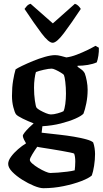

<svg xmlns="http://www.w3.org/2000/svg" viewBox="-20 -790 540 1010"><path d="M208 200Q189 200 158.5 187.5Q128 175 97 155.5Q66 136 44.5 114Q23 92 23 72Q23 55 38 34.5Q53 14 75 -5Q97 -24 117 -36Q112 -44 106.5 -55Q101 -66 100 -75Q100 -81 109.5 -93Q119 -105 132 -118Q145 -131 157 -141Q128 -152 99.5 -166Q71 -180 64 -189Q57 -199 50 -226.5Q43 -254 43 -286Q43 -331 49 -366.5Q55 -402 62 -425Q72 -432 97 -444Q122 -456 153.5 -469Q185 -482 216.5 -491Q248 -500 270 -500Q284 -500 301 -495.5Q318 -491 329 -488Q354 -491 384 -502.5Q414 -514 440.5 -527Q467 -540 482 -549L500 -539Q501 -519 497.5 -497Q494 -475 489 -462Q469 -453 442 -448.5Q415 -444 388 -444V-439Q396 -433 407.5 -425Q419 -417 426 -404Q432 -388 436.5 -364Q441 -340 441 -318Q441 -281 434 -246.5Q427 -212 419 -192Q408 -180 376.5 -166Q345 -152 300 -140.5Q255 -129 203 -126L199 -92Q208 -91 234.5 -88Q261 -85 297 -81Q333 -77 368.5 -71Q404 -65 432 -57.5Q460 -50 470 -41Q475 -28 477.5 -11Q480 6 480 20Q480 50 475 82Q470 114 463 133Q448 147 408 162.5Q368 178 315 189Q262 200 208 200ZM248 -188Q263 -188 284 -194Q305 -200 314 -205Q320 -217 323.5 -243Q327 -269 327 -298Q327 -330 323.5 -359Q320 -388 316 -396Q313 -400 300 -408Q287 -416 273 -422.5Q259 -429 252 -429Q237 -429 210.5 -423Q184 -417 169 -411Q165 -399 162 -376Q159 -353 159 -329Q159 -292 163.5 -261Q168 -230 172 -224Q176 -218 191 -209.5Q206 -201 222 -194.5Q238 -188 248 -188ZM244 120Q260 120 285 118Q310 116 334 113Q358 110 373 106Q374 100 375 84.5Q376 69 376 60Q376 33 370 18Q367 16 348.5 12Q330 8 303.5 3.5Q277 -1 250 -5.5Q223 -10 202.5 -13Q182 -16 176 -18Q163 0 150 21.5Q137 43 137 51Q137 59 150 70.5Q163 82 182 93.5Q201 105 218.5 112.5Q236 120 244 120ZM257 -565Q236 -565 198 -615.5Q160 -666 109 -743Q113 -749 121 -758Q129 -767 141 -770L258 -667L374 -770Q385 -767 393 -758.5Q401 -750 405 -743Q354 -666 316 -615.5Q278 -565 257 -565Z"/></svg>

Font: Texturina 72pt
Style: Bold
Weight: 700
Designer: Guillermo Torres Carreño
Foundry: Omnibus-Type
Version: Version 1.002; ttfautohint (v1.8.3)